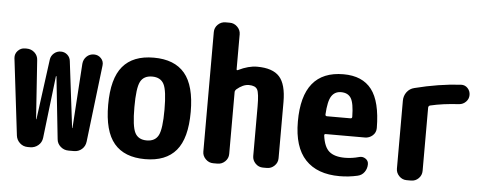

<svg xmlns="http://www.w3.org/2000/svg" viewBox="-50 -879 2600 1018"><g transform="rotate(5 1250.0 -370.0)"><path d="M432.6 -519.5Q455.1 -519.5 470.2 -503.4Q485.4 -487.3 482.4 -464.8L433.6 -55.7Q430.7 -31.2 413.1 -15.6Q395.5 0 371.1 0H341.8Q317.4 0 299.3 -16.1Q281.2 -32.2 279.3 -55.7L244.1 -386.7Q244.1 -387.7 242.2 -387.7Q241.2 -387.7 241.2 -386.7L202.1 -55.7Q199.2 -31.2 180.7 -15.6Q162.1 0 137.7 0H125Q100.6 0 83 -16.1Q65.4 -32.2 62.5 -55.7L13.7 -463.9Q11.7 -486.3 27.3 -502.9Q43 -519.5 65.4 -519.5H74.2Q98.6 -519.5 116.2 -503.4Q133.8 -487.3 134.8 -462.9L156.2 -151.4Q156.2 -150.4 157.2 -150.4Q158.2 -150.4 158.2 -151.4L201.2 -472.7Q204.1 -492.2 219.7 -505.9Q235.4 -519.5 255.9 -519.5Q276.4 -519.5 291 -506.3Q305.7 -493.2 307.6 -472.7L350.6 -121.1Q350.6 -120.1 351.6 -120.1Q352.5 -120.1 352.5 -121.1L375 -464.8Q377 -488.3 393.1 -503.9Q409.2 -519.5 432.6 -519.5Z M687.5 -124Q705.1 -89.8 750 -89.8Q794.9 -89.8 812.5 -124Q830.1 -158.2 830.1 -260.3Q830.1 -362.3 812.5 -396Q794.9 -429.7 750 -429.7Q705.1 -429.7 687.5 -396Q669.9 -362.3 669.9 -260.3Q669.9 -158.2 687.5 -124ZM585 -465.3Q639.6 -530.3 750 -530.3Q860.4 -530.3 915 -465.3Q969.7 -400.4 969.7 -260.3Q969.7 -120.1 915 -55.2Q860.4 9.8 750 9.8Q639.6 9.8 585 -55.2Q530.3 -120.1 530.3 -260.3Q530.3 -400.4 585 -465.3Z M1299.8 -530.3Q1382.8 -530.3 1418.9 -490.2Q1455.1 -450.2 1455.1 -355.5V-56.6Q1455.1 -33.2 1438 -16.6Q1420.9 0 1398.4 0H1377Q1353.5 0 1336.9 -17.1Q1320.3 -34.2 1320.3 -56.6V-320.3Q1320.3 -391.6 1309.6 -410.6Q1298.8 -429.7 1264.6 -429.7Q1233.4 -429.7 1199.2 -400.4Q1192.4 -393.6 1192.4 -385.7V-56.6Q1192.4 -33.2 1175.3 -16.6Q1158.2 0 1134.8 0H1112.3Q1088.9 0 1071.8 -17.1Q1054.7 -34.2 1054.7 -56.6V-693.4Q1054.7 -716.8 1071.8 -733.4Q1088.9 -750 1112.3 -750H1134.8Q1158.2 -750 1175.3 -732.9Q1192.4 -715.8 1192.4 -693.4V-507.8Q1192.4 -500 1200.2 -503.9Q1253.9 -530.3 1299.8 -530.3Z M1816.4 -300.8Q1825.2 -300.8 1825.2 -309.6Q1824.2 -381.8 1808.1 -408.2Q1792 -434.6 1754.9 -434.6Q1721.7 -434.6 1704.1 -407.7Q1686.5 -380.9 1682.6 -309.6Q1682.6 -300.8 1691.4 -300.8ZM1759.8 -530.3Q1860.4 -530.3 1909.7 -466.3Q1959 -402.3 1960 -261.7Q1960 -237.3 1942.4 -221.7Q1924.8 -206.1 1901.4 -206.1H1693.4Q1684.6 -206.1 1685.5 -198.2Q1693.4 -137.7 1721.2 -113.8Q1749 -89.8 1804.7 -89.8Q1842.8 -89.8 1880.9 -100.6Q1898.4 -105.5 1914.1 -95.2Q1929.7 -85 1929.7 -66.4Q1929.7 -43 1916.5 -24.4Q1903.3 -5.9 1880.9 -1Q1834 9.8 1785.2 9.8Q1666 9.8 1603 -57.1Q1540 -124 1540 -259.8Q1540 -530.3 1759.8 -530.3Z M2384.8 -529.3Q2406.2 -530.3 2420.4 -515.1Q2434.6 -500 2434.6 -479Q2434.6 -458 2419.9 -442.9Q2405.3 -427.7 2383.8 -425.8Q2296.9 -420.9 2231.4 -405.3Q2222.7 -403.3 2221.7 -393.6V-56.6Q2221.7 -33.2 2205.1 -16.6Q2188.5 0 2165 0H2141.6Q2118.2 0 2101.6 -17.1Q2085 -34.2 2085 -56.6V-418Q2085 -444.3 2100.1 -464.4Q2115.2 -484.4 2139.6 -490.2Q2266.6 -522.5 2384.8 -529.3Z"/></g></svg>

Font: Rounded Mgen+ 1mn bold
Style: Bold
Weight: 700
Designer: [Source Han Sans]
Ryoko NISHIZUKA  (kana & ideographs); Paul D. Hunt (Latin, Greek & Cyrillic); Wenlong ZHANG  (bopomofo
Version: Version 1.059.20150602